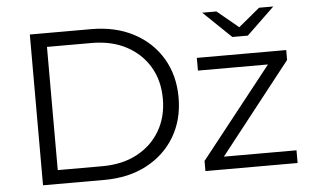

<svg xmlns="http://www.w3.org/2000/svg" viewBox="-51 -810 1439 888"><g transform="rotate(-5 668.5 -365.5)"><path d="M114 0V-700H399Q511 -700 595.5 -655.5Q680 -611 727 -532Q774 -453 774 -350Q774 -247 727 -168Q680 -89 595.5 -44.5Q511 0 399 0ZM188 -64H395Q488 -64 556.5 -100.5Q625 -137 663 -201.5Q701 -266 701 -350Q701 -435 663 -499Q625 -563 556.5 -599.5Q488 -636 395 -636H188ZM868 0V-47L1218 -490L1233 -466H874V-525H1289V-479L940 -35L922 -59H1296V0ZM1046 -607 917 -731H983L1110 -626H1054L1181 -731H1247L1118 -607Z"/></g></svg>

Font: MOST Montserrat
Style: Regular
Weight: 400
Designer: Julieta Ulanovsky
Foundry: Julieta Ulanovsky
Version: Version 8.000;March 11, 2024;FontCreator 15.0.0.2926 64-bit